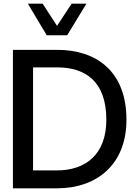

<svg xmlns="http://www.w3.org/2000/svg" viewBox="-20 -1020 750 1040"><path d="M131 -1000 233 -829H344L448 -1000H368L289 -880L211 -1000ZM50 -750V0H290C503 0 665 -128 665 -371C665 -635 501 -750 290 -750ZM289 -97H159V-655H289C443 -655 556 -579 556 -371C556 -182 442 -97 289 -97Z"/></svg>

Font: Oakes Medium
Style: Regular
Weight: 500
Designer: Samuel Oakes
Foundry: Samuel Oakes
Version: Version 1.003;PS 001.003;hotconv 1.0.88;makeotf.lib2.5.64775